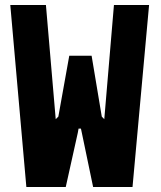

<svg xmlns="http://www.w3.org/2000/svg" viewBox="-20 -745 640 765"><path d="M21 -725H163L202 -270L212.5 -280.5L256 -523H345L385.5 -280.5L395.5 -270L434 -725H574L508 0H351L306 -216L302.5 -232.5H293L290 -216L242 0H85Z"/></svg>

Font: JuliaMono Black
Style: Regular
Weight: 900
Monospace: yes
Designer: cormullion
Foundry: corm
Version: Version 0.054; ttfautohint (v1.8.4)